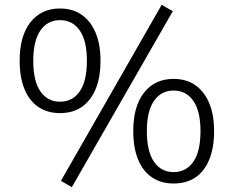

<svg xmlns="http://www.w3.org/2000/svg" viewBox="-20 -748 963 791"><path d="M276 23 231 -3 646 -728 692 -702ZM227 -282Q176 -282 138.5 -307Q101 -332 81 -380.5Q61 -429 61 -498Q61 -600 105.5 -656.5Q150 -713 227 -713Q279 -713 316 -687.5Q353 -662 373.5 -614Q394 -566 394 -498Q394 -429 374 -381Q354 -333 317 -307.5Q280 -282 227 -282ZM227 -329Q279 -329 308.5 -371.5Q338 -414 338 -498Q338 -580 308.5 -622.5Q279 -665 227 -665Q176 -665 146.5 -622.5Q117 -580 117 -498Q117 -414 146.5 -371.5Q176 -329 227 -329ZM695 8Q644 8 606.5 -17Q569 -42 549 -90.5Q529 -139 529 -208Q529 -310 573.5 -366.5Q618 -423 695 -423Q747 -423 784 -397.5Q821 -372 841.5 -324Q862 -276 862 -208Q862 -139 842 -90.5Q822 -42 785 -17Q748 8 695 8ZM695 -39Q747 -39 776.5 -81.5Q806 -124 806 -208Q806 -290 776.5 -332.5Q747 -375 695 -375Q644 -375 614.5 -332.5Q585 -290 585 -208Q585 -124 614.5 -81.5Q644 -39 695 -39Z"/></svg>

Font: Nunito Sans 12pt Light
Style: Regular
Weight: 300
Designer: Vernon Adams
Foundry: Vernon Adams
Version: Version 3.101;gftools[0.9.27]